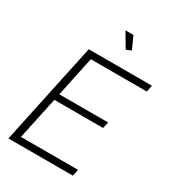

<svg xmlns="http://www.w3.org/2000/svg" viewBox="-216 -1040 1051 1161"><g transform="rotate(30 309.5 -460.0)"><path d="M178 -710H619L610 -664H219L160 -385H501L491 -341H151L88 -46H487L477 0H27ZM313 -920H369L408 -834L373 -819Z"/></g></svg>

Font: Raleway Light
Style: Italic
Weight: 300
Italic angle: -12°
Designer: Matt McInerney, Pablo Impallari, Rodrigo Fuenzalida
Foundry: Matt McInerney, Pablo Impallari, Rodrigo Fuenzalida
Version: Version 4.026